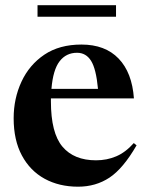

<svg xmlns="http://www.w3.org/2000/svg" viewBox="-20 -692 554 724"><path d="M287 -524Q376.5 -524 427.2 -471.2Q478 -418.5 485 -321H172Q172 -315.5 172 -309.5Q172 -190.5 215.5 -139Q259 -87.5 342 -87.5Q383 -87.5 418.2 -102.5Q453.5 -117.5 484.5 -152.5L495 -144Q444.5 -56.5 392.8 -22.2Q341 12 274.5 12Q203 12 148.2 -18Q93.5 -48 62.5 -105.8Q31.5 -163.5 31.5 -246Q31.5 -320.5 61 -384Q90.5 -447.5 147.2 -485.8Q204 -524 287 -524ZM270.5 -493Q229.5 -493 204.8 -461Q180 -429 174 -357H349.5Q342.5 -432 323.5 -462.5Q304.5 -493 270.5 -493ZM121.5 -629V-672.5H417.5V-629Z"/></svg>

Font: Newsreader Display SemiBold
Style: Regular
Weight: 600
Designer: Hugues Gentile
Foundry: Production Type
Version: Version 1.001